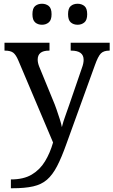

<svg xmlns="http://www.w3.org/2000/svg" viewBox="-20 -764 605 1024"><path d="M38 193Q106 193 149.5 167Q193 141 220 96.5Q247 52 263 -4L78 -441Q65 -472 50.5 -483Q36 -494 7 -494H4V-536H244V-494H241Q181 -494 181 -446Q181 -429 189 -409L262 -231Q272 -208 281.5 -180.5Q291 -153 299 -128Q307 -103 310 -86Q317 -115 328.5 -146Q340 -177 350 -207L417 -402Q426 -426 426 -445Q426 -494 360 -494H357V-536H565V-494H562Q533 -494 518 -479Q503 -464 486 -416L334 4Q308 77 284 123Q260 169 230.5 194.5Q201 220 157 230Q113 240 47 240H38ZM394 -632Q372 -632 357.5 -644.5Q343 -657 343 -688Q343 -720 357.5 -732Q372 -744 394 -744Q415 -744 430 -732Q445 -720 445 -688Q445 -657 430 -644.5Q415 -632 394 -632ZM204 -632Q182 -632 167.5 -644.5Q153 -657 153 -688Q153 -720 167.5 -732Q182 -744 204 -744Q225 -744 240 -732Q255 -720 255 -688Q255 -657 240 -644.5Q225 -632 204 -632Z"/></svg>

Font: Noto Serif Grantha
Style: Regular
Weight: 400
Designer: Monotype Design Team
Foundry: Monotype Imaging Inc.
Version: Version 2.004; ttfautohint (v1.8.4.7-5d5b)